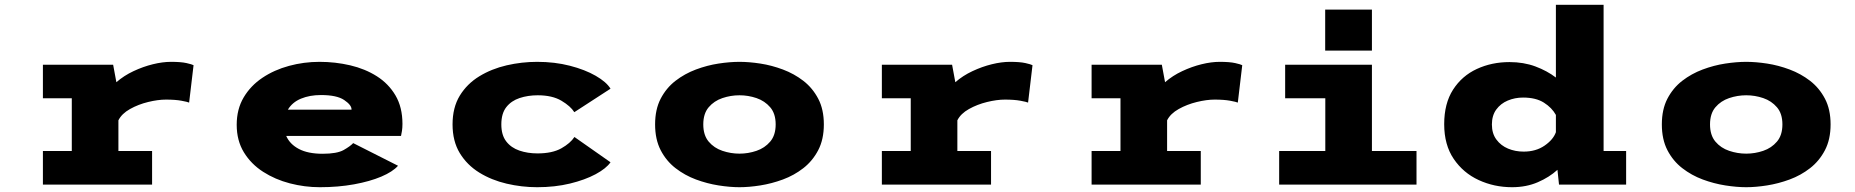

<svg xmlns="http://www.w3.org/2000/svg" viewBox="-20 -770 7740 801"><path d="M159 0V-140H279.5V-360H159V-500H452L465.5 -427Q497 -454.5 537 -473.2Q577 -492 617.8 -502Q658.5 -512 693.5 -512Q735 -512 758.2 -506.8Q781.5 -501.5 787.5 -498L769 -342Q762.5 -345 736.8 -349.8Q711 -354.5 672.5 -354.5Q639 -354.5 598 -344.5Q557 -334.5 522.5 -315.2Q488 -296 474 -268V-140H614.5V0Z M1314.5 11Q1251 11 1189.5 -5Q1128 -21 1077.8 -53.2Q1027.5 -85.5 997.5 -134.5Q967.5 -183.5 967.5 -249.5Q967.5 -314.5 996.5 -363.5Q1025.5 -412.5 1074.8 -445.5Q1124 -478.5 1185.8 -495.2Q1247.5 -512 1313 -512Q1379 -512 1441 -497.5Q1503 -483 1552 -452Q1601 -421 1630 -371.8Q1659 -322.5 1659 -253Q1659 -237 1657 -224.2Q1655 -211.5 1653 -203H1174Q1189 -168.5 1227 -148.5Q1265 -128.5 1326 -128.5Q1386 -128.5 1413.8 -144.2Q1441.5 -160 1453.5 -173L1640.5 -78.5Q1618.5 -53.5 1570.8 -33.2Q1523 -13 1457 -1Q1391 11 1314.5 11ZM1319 -373.5Q1272 -373.5 1235.8 -358.5Q1199.5 -343.5 1181 -312.5H1446.5V-314Q1446.5 -332 1415.8 -352.8Q1385 -373.5 1319 -373.5Z M2221 11Q2156.5 11 2093.5 -3.8Q2030.5 -18.5 1979.5 -50Q1928.5 -81.5 1898.2 -131.2Q1868 -181 1868 -251Q1868 -321.5 1898.2 -371Q1928.5 -420.5 1979.8 -451.8Q2031 -483 2093.8 -497.5Q2156.5 -512 2221 -512Q2294 -512 2357.2 -495.8Q2420.5 -479.5 2465.2 -453.8Q2510 -428 2527 -400L2376 -302Q2360.5 -327 2322.2 -349.8Q2284 -372.5 2223.5 -372.5Q2182.5 -372.5 2147.8 -361Q2113 -349.5 2092.2 -323Q2071.5 -296.5 2071.5 -251Q2071.5 -206.5 2092 -180Q2112.5 -153.5 2146.8 -141.8Q2181 -130 2222.5 -130Q2284 -130 2321.8 -151.2Q2359.5 -172.5 2376.5 -198.5L2527 -93Q2509 -67 2464.8 -43.2Q2420.5 -19.5 2357.8 -4.2Q2295 11 2221 11Z M3065 11Q3025 11 2977.5 3.5Q2930 -4 2883.5 -21.2Q2837 -38.5 2798.2 -68.5Q2759.5 -98.5 2736.2 -143.5Q2713 -188.5 2713 -251Q2713 -313.5 2736.2 -358.2Q2759.5 -403 2798 -432.8Q2836.5 -462.5 2883.2 -480Q2930 -497.5 2977.5 -504.8Q3025 -512 3065 -512Q3105 -512 3152.2 -504.8Q3199.5 -497.5 3246.2 -480Q3293 -462.5 3331.5 -432.8Q3370 -403 3393.5 -358.2Q3417 -313.5 3417 -251Q3417 -188.5 3393.5 -143.5Q3370 -98.5 3331.5 -68.5Q3293 -38.5 3246.2 -21.2Q3199.5 -4 3152.2 3.5Q3105 11 3065 11ZM3065 -129Q3101.5 -129 3136 -140.8Q3170.5 -152.5 3193.2 -179.2Q3216 -206 3216 -251Q3216 -296 3193.2 -322.5Q3170.5 -349 3136 -360.8Q3101.5 -372.5 3065 -372.5Q3028.5 -372.5 2993.8 -360.8Q2959 -349 2936.5 -322.5Q2914 -296 2914 -251Q2914 -206 2936.5 -179.2Q2959 -152.5 2993.8 -140.8Q3028.5 -129 3065 -129Z M3659 0V-140H3779.5V-360H3659V-500H3952L3965.5 -427Q3997 -454.5 4037 -473.2Q4077 -492 4117.8 -502Q4158.5 -512 4193.5 -512Q4235 -512 4258.2 -506.8Q4281.5 -501.5 4287.5 -498L4269 -342Q4262.5 -345 4236.8 -349.8Q4211 -354.5 4172.5 -354.5Q4139 -354.5 4098 -344.5Q4057 -334.5 4022.5 -315.2Q3988 -296 3974 -268V-140H4114.5V0Z M4534 0V-140H4654.5V-360H4534V-500H4827L4840.5 -427Q4872 -454.5 4912 -473.2Q4952 -492 4992.8 -502Q5033.5 -512 5068.5 -512Q5110 -512 5133.2 -506.8Q5156.5 -501.5 5162.5 -498L5144 -342Q5137.5 -345 5111.8 -349.8Q5086 -354.5 5047.5 -354.5Q5014 -354.5 4973 -344.5Q4932 -334.5 4897.5 -315.2Q4863 -296 4849 -268V-140H4989.5V0Z M5508.5 -730H5703.5V-559H5508.5ZM5316.5 0V-140H5509V-360H5341.5V-500H5703.5V-140H5889.5V0Z M6288 11Q6213.5 11 6149 -18.8Q6084.5 -48.5 6044.8 -107Q6005 -165.5 6005 -252Q6005 -338.5 6042 -396Q6079 -453.5 6141 -482.2Q6203 -511 6277.5 -511Q6336.5 -511 6385.5 -492.8Q6434.5 -474.5 6471 -446.5V-750H6670V-140H6764V0H6484L6477.5 -61.5Q6443.5 -30.5 6395.5 -9.8Q6347.5 11 6288 11ZM6204 -250.5Q6204 -213 6222.8 -187.8Q6241.5 -162.5 6271.5 -150Q6301.5 -137.5 6336.5 -137.5Q6387.5 -137.5 6423.8 -162.5Q6460 -187.5 6471 -218.5V-290.5Q6454.5 -320.5 6421 -341.8Q6387.5 -363 6334 -363Q6300 -363 6270.2 -350.5Q6240.5 -338 6222.2 -313Q6204 -288 6204 -250.5Z M7265 11Q7225 11 7177.5 3.5Q7130 -4 7083.5 -21.2Q7037 -38.5 6998.2 -68.5Q6959.5 -98.5 6936.2 -143.5Q6913 -188.5 6913 -251Q6913 -313.5 6936.2 -358.2Q6959.5 -403 6998 -432.8Q7036.5 -462.5 7083.2 -480Q7130 -497.5 7177.5 -504.8Q7225 -512 7265 -512Q7305 -512 7352.2 -504.8Q7399.5 -497.5 7446.2 -480Q7493 -462.5 7531.5 -432.8Q7570 -403 7593.5 -358.2Q7617 -313.5 7617 -251Q7617 -188.5 7593.5 -143.5Q7570 -98.5 7531.5 -68.5Q7493 -38.5 7446.2 -21.2Q7399.5 -4 7352.2 3.5Q7305 11 7265 11ZM7265 -129Q7301.5 -129 7336 -140.8Q7370.5 -152.5 7393.2 -179.2Q7416 -206 7416 -251Q7416 -296 7393.2 -322.5Q7370.5 -349 7336 -360.8Q7301.5 -372.5 7265 -372.5Q7228.5 -372.5 7193.8 -360.8Q7159 -349 7136.5 -322.5Q7114 -296 7114 -251Q7114 -206 7136.5 -179.2Q7159 -152.5 7193.8 -140.8Q7228.5 -129 7265 -129Z"/></svg>

Font: Trispace SemiExpanded ExtraBold
Style: Regular
Weight: 800
Width: 6
Designer: Tyler Finck
Foundry: Etcetera Type Company
Version: Version 1.210; ttfautohint (v1.8.3)